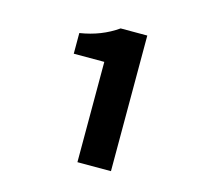

<svg xmlns="http://www.w3.org/2000/svg" viewBox="-73 -956 646 605"><g transform="rotate(15 250.0 -653.0)"><path d="M227.5 -431.6V-758.8H127.9V-826.2Q197.3 -836.9 250 -874H336.9V-431.6Z"/></g></svg>

Font: Gen Shin Gothic Monospace Bold
Style: Bold
Weight: 700
Designer: [Source Han Sans]
Ryoko NISHIZUKA  (kana & ideographs); Paul D. Hunt (Latin, Greek & Cyrillic); Wenlong ZHANG  (bopomofo
Version: Version 1.002.20150607